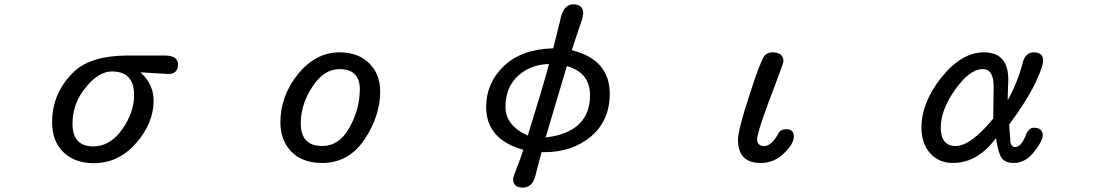

<svg xmlns="http://www.w3.org/2000/svg" viewBox="-20 -728 5040 883"><path d="M271.5 -28.3Q219.7 -78.1 219.7 -166Q219.7 -300.8 319.3 -397.5Q396.5 -471.7 565.4 -472.7H736.3Q798.8 -472.7 798.8 -431.6Q798.8 -387.7 752.9 -387.7L626 -395.5Q686.5 -339.8 686.5 -265.6Q686.5 -162.1 606.4 -70.3Q525.4 22.5 411.1 22.5Q324.2 22.5 271.5 -28.3ZM541 -131.8Q596.7 -210 596.7 -290Q596.7 -399.4 495.1 -399.4Q432.6 -399.4 374 -325.2Q313.5 -252.9 313.5 -159.2Q313.5 -54.7 409.2 -54.7Q485.4 -54.7 541 -131.8Z M1318.4 -32.2Q1269.5 -84 1269.5 -165Q1269.5 -287.1 1350.6 -387.7Q1432.6 -487.3 1541 -487.3Q1627 -487.3 1677.7 -437.5Q1728.5 -386.7 1728.5 -307.6Q1728.5 -195.3 1657.2 -87.9Q1584 21.5 1461.9 21.5Q1369.1 21.5 1318.4 -32.2ZM1587.9 -142.6Q1634.8 -227.5 1634.8 -317.4Q1634.8 -410.2 1541 -410.2Q1468.8 -410.2 1416 -328.1Q1363.3 -248 1363.3 -160.2Q1363.3 -56.6 1461.9 -56.6Q1541 -56.6 1587.9 -142.6Z M2339.8 95.7Q2339.8 86.9 2356.4 44.9Q2373 3.9 2386.7 -39.1Q2215.8 -86.9 2215.8 -236.3Q2215.8 -345.7 2296.9 -423.8Q2376 -501 2524.4 -505.9L2555.7 -631.8Q2569.3 -708 2616.2 -708Q2662.1 -708 2662.1 -667L2659.2 -646.5L2609.4 -497.1Q2784.2 -454.1 2784.2 -296.9Q2784.2 -173.8 2698.2 -100.6Q2611.3 -28.3 2486.3 -28.3H2470.7L2455.1 30.3L2444.3 72.3Q2431.6 134.8 2383.8 134.8Q2339.8 134.8 2339.8 95.7ZM2504.9 -433.6Q2420.9 -431.6 2363.3 -379.9Q2304.7 -327.1 2304.7 -236.3Q2304.7 -150.4 2407.2 -104.5Q2476.6 -327.1 2504.9 -433.6ZM2693.4 -290Q2693.4 -394.5 2586.9 -423.8L2489.3 -95.7Q2693.4 -120.1 2693.4 -290Z M3374 -85Q3374 -128.9 3424.8 -285.2Q3475.6 -443.4 3495.1 -470.7Q3508.8 -487.3 3531.2 -487.3Q3583 -487.3 3583 -446.3Q3583 -438.5 3543.9 -335Q3510.7 -250 3483.4 -169.9Q3461.9 -103.5 3461.9 -88.9Q3461.9 -56.6 3494.1 -56.6Q3529.3 -56.6 3559.6 -114.3Q3569.3 -133.8 3594.7 -133.8Q3630.9 -133.8 3630.9 -100.6Q3630.9 -66.4 3585 -22.5Q3540 21.5 3478.5 21.5Q3374 21.5 3374 -85Z M4256.8 -24.4Q4217.8 -67.4 4217.8 -141.6Q4217.8 -255.9 4309.6 -372.1Q4402.3 -487.3 4504.9 -487.3Q4617.2 -487.3 4617.2 -361.3L4615.2 -306.6L4614.3 -266.6Q4659.2 -347.7 4682.6 -436.5Q4695.3 -487.3 4733.4 -487.3Q4777.3 -487.3 4777.3 -450.2Q4777.3 -420.9 4739.3 -341.8Q4699.2 -259.8 4621.1 -155.3L4627 -73.2Q4631.8 -51.8 4649.4 -51.8Q4675.8 -51.8 4697.3 -105.5Q4710.9 -140.6 4734.4 -140.6Q4775.4 -140.6 4775.4 -104.5Q4775.4 -80.1 4735.4 -29.3Q4695.3 21.5 4641.6 21.5Q4603.5 21.5 4586.9 -1Q4571.3 -21.5 4560.5 -92.8Q4475.6 21.5 4362.3 21.5Q4296.9 21.5 4256.8 -24.4ZM4547.9 -182.6 4549.8 -329.1Q4549.8 -410.2 4500 -410.2Q4439.5 -410.2 4373 -316.4Q4306.6 -222.7 4306.6 -141.6Q4306.6 -56.6 4375 -56.6Q4444.3 -56.6 4547.9 -182.6Z"/></svg>

Font: jf-openhuninn-1.1
Style: Regular
Weight: 400
Designer: [Kosugi Maru]
      Designed by Motoya company      

      [Varela Round]
      Joe Prince(Latin component); Avraham Co
Foundry: justfont CO.,LTD.
Version: 1.1